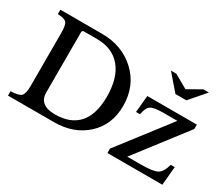

<svg xmlns="http://www.w3.org/2000/svg" viewBox="-120 -1048 1589 1363"><g transform="rotate(30 674.5 -366.0)"><path d="M34 0H411Q572 0 675.5 -95Q779 -190 779 -345Q779 -508 669 -611Q559 -714 392 -714H51V-678Q108 -676 123.5 -657Q139 -638 139 -572V-142Q139 -76 120 -57Q101 -38 34 -36ZM274 -664H380Q507 -664 576.5 -581Q646 -498 646 -344Q646 -198 580.5 -124.5Q515 -51 389 -51Q258 -51 258 -156V-648Q258 -664 274 -664ZM1313 -152 1299 0H849V-36L1165 -446H1055Q975 -446 948.5 -429.5Q922 -413 912 -354H879L892 -492H1298V-456L984 -48H1098Q1195 -48 1229 -67Q1263 -86 1280 -152ZM1147 -604H1058L947 -732H992L1102 -669L1213 -732H1258Z"/></g></svg>

Font: Kolar Light
Style: Regular
Weight: 300
Designer: Ramakrishna Saiteja (Kannada); Shiva Nallaperumal (Latin)
Foundry: Indian Type Foundry
Version: Version 1.001;PS 1.0;hotconv 1.0.88;makeotf.lib2.5.647800